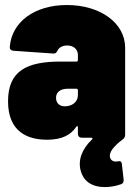

<svg xmlns="http://www.w3.org/2000/svg" viewBox="-20 -548 544 764"><path d="M478 -12V-358C478 -456 380 -528 246 -528C119 -528 27 -462 19 -362C18 -352 24 -347 33 -346L192 -335C201 -334 205 -339 209 -347C215 -359 229 -367 247 -367C273 -367 290 -352 290 -329V-309C290 -305 288 -303 284 -303H221C89 -303 12 -268 12 -145C12 -24 89 9 171 8C226 7 261 -10 283 -43C286 -48 290 -47 290 -42V-15C290 -6 296 0 305 0H343C348 0 350 4 346 7C305 46 290 90 301 131C323 214 421 200 462 185C470 182 473 175 472 167L465 105C464 94 458 92 448 94C434 97 422 92 418 79C412 61 430 35 468 7C475 2 478 -4 478 -12ZM238 -125C216 -125 203 -138 203 -159C203 -181 220 -195 250 -195H284C288 -195 290 -192 290 -189V-170C290 -141 266 -125 238 -125Z"/></svg>

Font: Barlow Semi Condensed Black
Style: Regular
Weight: 900
Width: 4
Designer: Jeremy Tribby
Foundry: Tribby Type
Version: Version 1.408;PS 001.408;hotconv 1.0.88;makeotf.lib2.5.64775